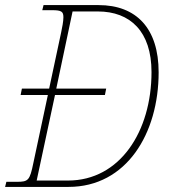

<svg xmlns="http://www.w3.org/2000/svg" viewBox="-35 -734 674 754"><path d="M-15 0H234C462 0 588 -210 588 -450C588 -622 501 -714 352 -714H136L131 -694H170C207 -694 214 -688 214 -666C214 -650 209 -625 205 -606L158 -386H51L46 -361H153L96 -94C82 -25 76 -20 31 -20H-10ZM232 -25H109L181 -361H377L382 -386H186L250 -689H349C477 -689 560 -610 560 -451C560 -218 436 -25 232 -25Z"/></svg>

Font: Noto Serif SemiCondensed Thin
Style: Italic
Weight: 100
Width: 4
Italic angle: -12°
Designer: Monotype Design Team
Foundry: Monotype Imaging Inc.
Version: Version 2.013